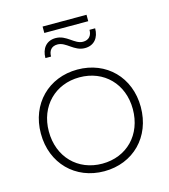

<svg xmlns="http://www.w3.org/2000/svg" viewBox="-114 -863 839 954"><g transform="rotate(-15 305.0 -386.0)"><path d="M194 -773V-740H420V-773ZM444 -697H415C415 -667 399 -648 369 -648C325 -648 298 -701 241 -701C193 -701 167 -666 167 -618H196C196 -649 212 -668 242 -668C287 -668 314 -615 370 -615C418 -615 444 -649 444 -697ZM305 -522C157 -522 48 -414 48 -261C48 -107 157 1 305 1C454 1 562 -107 562 -261C562 -414 454 -522 305 -522ZM305 -482C431 -482 521 -391 521 -261C521 -129 431 -38 305 -38C180 -38 89 -129 89 -261C89 -391 180 -482 305 -482Z"/></g></svg>

Font: Montserrat arm ExtraLight
Style: Regular
Weight: 275
Designer: Julieta Ulanovsky
Foundry: Julieta Ulanovsky
Version: Version 6.000;PS 006.000;hotconv 1.0.88;makeotf.lib2.5.64775